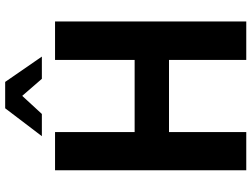

<svg xmlns="http://www.w3.org/2000/svg" viewBox="-135 -838 973 743"><g transform="rotate(-90 351.5 -466.5)"><path d="M64 0V-740H212V-432H491V-740H640V0H491V-299H212V0ZM196 -791 304 -933H406L504 -791H418L352 -867L282 -791Z"/></g></svg>

Font: Exo Thin
Style: Bold
Weight: 700
Version: Version 2.000